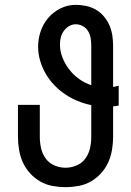

<svg xmlns="http://www.w3.org/2000/svg" viewBox="-20 -763 540 791"><path d="M250 8Q223 8 196 3Q169 -2 145.5 -15.5Q122 -29 103.5 -49.5Q85 -70 74 -94.5Q63 -119 58.5 -146Q54 -173 54 -200V-331H144V-200Q144 -176 149 -153Q154 -130 168 -110.5Q182 -91 204 -81.5Q226 -72 250 -72Q274 -72 296 -81.5Q318 -91 332 -110.5Q346 -130 351 -153Q356 -176 356 -200V-330Q327 -336 300 -347Q273 -358 248.5 -374.5Q224 -391 203.5 -412.5Q183 -434 168.5 -459Q154 -484 145.5 -512.5Q137 -541 137 -571Q137 -603 147.5 -634Q158 -665 179 -689.5Q200 -714 229.5 -728.5Q259 -743 292 -743Q313 -743 334.5 -738.5Q356 -734 374.5 -723.5Q393 -713 407.5 -696Q422 -679 430.5 -659.5Q439 -640 442.5 -618.5Q446 -597 446 -575V-405Q452 -406 457.5 -407Q463 -408 469 -410V-328Q463 -327 457.5 -326Q452 -325 446 -325V-200Q446 -173 441.5 -146Q437 -119 426 -94.5Q415 -70 396.5 -49.5Q378 -29 354.5 -15.5Q331 -2 304 3Q277 8 250 8ZM356 -412V-575Q356 -590 353.5 -605.5Q351 -621 343 -634.5Q335 -648 321 -655.5Q307 -663 292 -663Q277 -663 264 -655Q251 -647 242.5 -635Q234 -623 230.5 -609Q227 -595 227 -580Q227 -552 237.5 -525.5Q248 -499 265.5 -476.5Q283 -454 306 -437.5Q329 -421 356 -412Z"/></svg>

Font: Iosevka Bendy Medium
Style: Regular
Weight: 500
Monospace: yes
Designer: Belleve Invis
Foundry: Belleve Invis
Version: Version 30.1.2